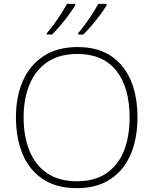

<svg xmlns="http://www.w3.org/2000/svg" viewBox="-20 -970 799 1000"><path d="M696 -358Q696 -250 661 -167Q626 -84 555.5 -37Q485 10 379 10Q274 10 203.5 -37Q133 -84 98 -167Q63 -250 63 -359Q63 -467 99.5 -549.5Q136 -632 208 -678.5Q280 -725 384 -725Q534 -725 615 -627.5Q696 -530 696 -358ZM103 -359Q103 -261 133 -186Q163 -111 224.5 -68.5Q286 -26 380 -26Q474 -26 535 -68Q596 -110 625.5 -184.5Q655 -259 655 -358Q655 -515 585.5 -602Q516 -689 384 -689Q289 -689 227 -647Q165 -605 134 -530.5Q103 -456 103 -359ZM535 -942Q522 -920 501.5 -892.5Q481 -865 458 -838Q435 -811 414 -790H387V-797Q404 -817 424 -844Q444 -871 462 -899.5Q480 -928 492 -950H535ZM372 -942Q358 -920 338 -892.5Q318 -865 295 -838Q272 -811 251 -790H224V-797Q241 -817 261 -844Q281 -871 299 -899.5Q317 -928 329 -950H372Z"/></svg>

Font: Noto Sans Bengali UI ExtraLight
Style: Regular
Weight: 200
Designer: Jelle Bosma - Monotype Design Team
Foundry: Monotype Imaging Inc.
Version: Version 2.003; ttfautohint (v1.8.4.7-5d5b)